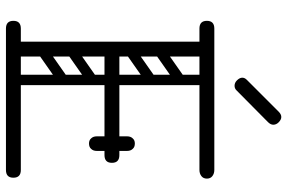

<svg xmlns="http://www.w3.org/2000/svg" viewBox="-180 -785 965 645"><g transform="rotate(90 302.5 -462.5)"><path d="M145 0Q120 0 120 -36V-674Q120 -700 145 -700Q170 -700 170 -674V-26Q170 0 145 0ZM76 0Q50 0 50 -25Q50 -50 76 -50H551Q577 -50 577 -25Q577 0 551 0ZM156 -331Q130 -331 130 -356Q130 -381 156 -381H501Q527 -381 527 -356Q527 -331 501 -331ZM76 -650Q50 -650 50 -675Q50 -700 76 -700H551Q563 -700 571.5 -693.5Q580 -687 580 -675Q580 -663 571.5 -656.5Q563 -650 551 -650ZM462 -279Q451 -279 445 -286Q438 -293 438 -305V-354Q438 -366 444 -373Q451 -380 462 -380Q474 -380 481 -373Q487 -366 487 -354V-305Q487 -293 480 -286Q474 -279 462 -279ZM462 -433Q474 -433 480 -426Q487 -419 487 -407V-358Q487 -347 481 -339Q474 -332 462 -332Q451 -332 444 -339Q438 -347 438 -358V-407Q438 -419 445 -426Q451 -433 462 -433ZM260 -496Q265 -489 263.5 -482Q262 -475 257 -471L163 -405Q150 -396 140 -409Q129 -425 143 -434L237 -500Q250 -509 260 -496ZM260 -594Q265 -587 263.5 -580Q262 -573 257 -569L163 -503Q150 -494 140 -507Q129 -523 143 -532L237 -598Q250 -607 260 -594ZM153 -298Q135 -298 135 -316V-648Q135 -664 153 -664Q170 -664 170 -647V-315Q170 -298 153 -298ZM249 -298Q231 -298 231 -316V-648Q231 -664 249 -664Q266 -664 266 -647V-315Q266 -298 249 -298ZM260 -201Q265 -194 263.5 -187Q262 -180 257 -176L163 -110Q150 -101 140 -114Q129 -130 143 -139L237 -205Q250 -214 260 -201ZM260 -299Q265 -292 263.5 -285Q262 -278 257 -274L163 -208Q150 -199 140 -212Q129 -228 143 -237L237 -303Q250 -312 260 -299ZM153 -3Q135 -3 135 -21V-353Q135 -369 153 -369Q170 -369 170 -352V-20Q170 -3 153 -3ZM249 -3Q231 -3 231 -21V-353Q231 -369 249 -369Q266 -369 266 -352V-20Q266 -3 249 -3ZM283 -774Q277 -768 268 -768Q258 -768 250 -776Q241 -785 241 -794Q241 -802 248 -809L355 -916Q364 -925 373 -925Q382 -925 391 -916Q399 -908 399 -898Q399 -889 390 -880Z"/></g></svg>

Font: Agu Display
Style: Regular
Weight: 400
Designer: Oluwaseun Badejo
Version: Version 1.103